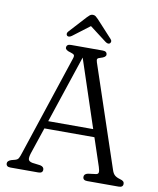

<svg xmlns="http://www.w3.org/2000/svg" viewBox="-94 -951 841 1024"><g transform="rotate(10 326.0 -439.0)"><path d="M208 -19Q208 0 184.5 0H33Q10 0 10 -19Q10 -32 30 -39.5L50.5 -45Q64 -48.5 69.2 -57.5Q74.5 -66.5 81.5 -89L260.5 -629Q266 -644.5 262.2 -650Q258.5 -655.5 243 -660Q214 -667.5 214 -681Q214 -700 238 -700H410Q433.5 -700 433.5 -681Q433.5 -667.5 404.5 -659.5Q392.5 -656.5 389 -651.5Q385.5 -646.5 390 -633L574.5 -82.5Q580.5 -63.5 590.5 -54.8Q600.5 -46 618.5 -41Q633 -37 638 -32Q643 -27 643 -19Q643 0 619.5 0H449Q425.5 0 425.5 -19Q425.5 -35 446.5 -39.5L489.5 -45Q501 -47 502.2 -56.2Q503.5 -65.5 497 -85.5L446.5 -237H175.5L127.5 -94Q120 -70 122.8 -59.5Q125.5 -49 144 -45L187.5 -39.5Q208 -35 208 -19ZM189 -278.5H432.5L311 -644.5ZM441 -744.5Q431.5 -737 416 -748.5L325.5 -817.5L234.5 -748.5Q219 -737.5 209.5 -744.5Q205.5 -748 205.2 -754.5Q205 -761 211 -767.5L295.5 -860Q303.5 -868.5 309.8 -873.5Q316 -878.5 325.5 -878.5Q334.5 -878.5 341 -873.5Q347.5 -868.5 355.5 -860L440.5 -767.5Q446.5 -761 445.8 -754.5Q445 -748 441 -744.5Z"/></g></svg>

Font: Fraunces 72pt SuperSoft Light
Style: Regular
Weight: 300
Version: Version 1.000;[0bf87f6ff]